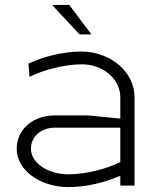

<svg xmlns="http://www.w3.org/2000/svg" viewBox="-20 -756 658 782"><path d="M352 -616 262 -736H192L304 -616ZM528 0V-360C528 -462.7 430.8 -546 311 -546C236 -546 156.6 -525.3 96 -497L100 -442.8C150.6 -468.6 238 -494 314 -494C400.1 -494 470 -434 470 -360V-273L338.2 -286H204C113.5 -286 48 -228.8 48 -149.9C48 -63.8 142.5 6.1 259 6.1C331.6 6.1 409.8 -13.6 470 -40.2V0ZM470 -95.9C418.8 -70.3 334 -46 259 -46C174.5 -46 106 -92.5 106 -149.9C106 -199.8 147.2 -236 204 -236H470Z"/></svg>

Font: Resamitz
Style: Regular
Weight: 500
Designer: gluk
Foundry: gluk
Version: Version 0.047